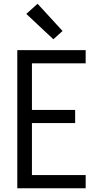

<svg xmlns="http://www.w3.org/2000/svg" viewBox="-20 -1002 540 1022"><path d="M72 0V-735H436V-665H150V-417H380V-347H150V-70H436V0ZM264 -793 120 -928 180 -982 313 -837Z"/></svg>

Font: Zed Mono
Style: Regular
Weight: 400
Monospace: yes
Designer: Belleve Invis
Foundry: Belleve Invis
Version: Version 1.0.0; ttfautohint (v1.8.4)